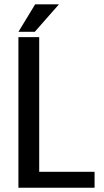

<svg xmlns="http://www.w3.org/2000/svg" viewBox="-20 -886 493 906"><path d="M165 -75.2H426.3V0H66.9V-710.9H165ZM146 -865.7H258.3L144 -735.8H66.9Z"/></svg>

Font: Franco
Style: Regular
Weight: 400
Designer: Google
Version: Version 1.200311; 2013